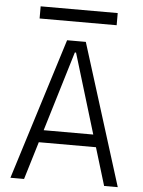

<svg xmlns="http://www.w3.org/2000/svg" viewBox="-57 -893 701 938"><g transform="rotate(5 293.0 -423.5)"><path d="M29.8 0 247.1 -693.4H338.9L556.2 0H489.3L433.1 -185.1H152.8L96.7 0ZM171.4 -245.6H414.6L295.9 -637.2H290ZM104 -787.6V-847.2H481.9V-787.6Z"/></g></svg>

Font: Cascadia Code NF Light
Style: Regular
Weight: 300
Monospace: yes
Designer: Aaron Bell
Foundry: Saja Typeworks
Version: Version 2404.023; ttfautohint (v1.8.4)